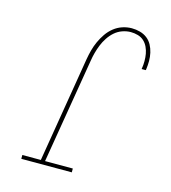

<svg xmlns="http://www.w3.org/2000/svg" viewBox="-110 -832 821 922"><g transform="rotate(15 300.0 -371.5)"><path d="M81 0V-19H173L260 -544Q264 -567 270 -589.5Q276 -612 286 -634Q296 -656 310 -676.5Q324 -697 343.5 -712.5Q363 -728 386 -735.5Q409 -743 432 -743Q453 -743 473 -737.5Q493 -732 508.5 -720Q524 -708 533.5 -690.5Q543 -673 547.5 -653Q552 -633 552 -612Q552 -591 549 -570Q549 -569 548.5 -568Q548 -567 548 -566H527Q528 -567 528 -568Q528 -569 528 -569Q531 -587 531 -606Q531 -625 528 -642Q525 -659 517.5 -675Q510 -691 497.5 -702.5Q485 -714 467.5 -719Q450 -724 432 -724Q411 -724 390 -716.5Q369 -709 352.5 -694.5Q336 -680 323.5 -661Q311 -642 303 -622Q295 -602 289.5 -581.5Q284 -561 281 -541L194 -19H332V0Z"/></g></svg>

Font: Iosevka Etoile Thin Oblique
Style: Regular
Weight: 100
Italic angle: -9°
Designer: Belleve Invis
Foundry: Belleve Invis
Version: Version 15.5.2; ttfautohint (v1.8.4)